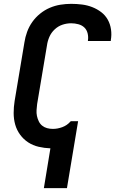

<svg xmlns="http://www.w3.org/2000/svg" viewBox="-20 -763 640 998"><path d="M208 215 242 8Q211 7 181 0Q151 -7 126.5 -23Q102 -39 84.5 -63Q67 -87 59 -115.5Q51 -144 51 -175.5Q51 -207 56 -238L107 -543Q111 -570 121 -597.5Q131 -625 148 -649Q165 -673 188.5 -692Q212 -711 239 -722.5Q266 -734 294 -738.5Q322 -743 350 -743Q378 -743 406 -739.5Q434 -736 459.5 -726Q485 -716 506 -700Q527 -684 540 -661Q553 -638 557 -610Q561 -582 556 -554Q556 -553 556 -552Q556 -551 556 -550H437Q437 -551 437 -551.5Q437 -552 437 -552Q440 -571 435.5 -589.5Q431 -608 418.5 -620Q406 -632 387.5 -637Q369 -642 350 -642Q327 -642 304.5 -634.5Q282 -627 264 -610Q246 -593 236.5 -571Q227 -549 224 -526L173 -222Q171 -206 170 -190.5Q169 -175 172 -160.5Q175 -146 181.5 -132.5Q188 -119 199 -110Q210 -101 224.5 -97Q239 -93 255 -93Q279 -93 303.5 -102Q328 -111 345 -130L348 -133H386L328 215Z"/></svg>

Font: Iosevka SS04 Extended Oblique
Style: Bold
Weight: 700
Width: 7
Italic angle: -9°
Monospace: yes
Designer: Belleve Invis
Foundry: Belleve Invis
Version: Version 19.0.0; ttfautohint (v1.8.4)